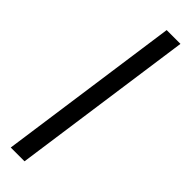

<svg xmlns="http://www.w3.org/2000/svg" viewBox="-288 -708 837 837"><g transform="rotate(45 130.0 -289.5)"><path d="M111.3 131.8H26.4L145 -710.9H230Z"/></g></svg>

Font: Robert Sans ExtraBold
Style: Italic
Weight: 800
Italic angle: -8°
Designer: Christian Robertson (extended by Adam Twardoch)
Foundry: Google
Version: Version 12.135;April 2, 2019;FontCreator 11.5.0.2425 64-bit;